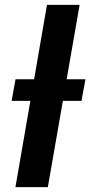

<svg xmlns="http://www.w3.org/2000/svg" viewBox="-20 -770 372 790"><path d="M307.6 -750 176.8 0H43.5L173.3 -750ZM331.5 -443.8 315.4 -355H27.8L43.9 -443.8Z"/></svg>

Font: Roboto Condensed
Style: Bold Italic
Weight: 700
Italic angle: -12°
Designer: Christian Robertson
Foundry: Google
Version: Version 3.0